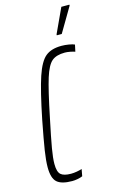

<svg xmlns="http://www.w3.org/2000/svg" viewBox="-135 -950 625 1013"><g transform="rotate(-15 177.0 -443.5)"><path d="M21 -95Q21 -132 29.5 -186.5Q38 -241 58 -344Q89 -498 113.5 -571Q138 -644 169.5 -670Q201 -696 257 -696Q276 -696 297 -692.5Q318 -689 328 -684L320 -647Q309 -651 293 -654Q277 -657 265 -657Q218 -657 193.5 -636Q169 -615 149.5 -553Q130 -491 100 -344Q78 -240 69 -187.5Q60 -135 60 -103Q60 -60 76.5 -45.5Q93 -31 132 -31Q147 -31 164 -34Q181 -37 192 -41L185 -3Q174 2 158 5Q142 8 128 8Q70 8 45.5 -14Q21 -36 21 -95ZM248 -756V-761L310 -895H354V-890L275 -756Z"/></g></svg>

Font: Saira Ultra Condensed ExLight
Style: Italic
Weight: 200
Width: 1
Italic angle: -12°
Designer: Hector Gatti with collaboration of the Omnibus-Type team
Foundry: Omnibus-Type
Version: Version 1.001; ttfautohint (v1.8)